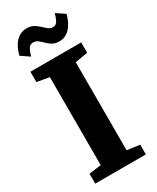

<svg xmlns="http://www.w3.org/2000/svg" viewBox="-242 -1036 900 1103"><g transform="rotate(-30 208.0 -485.0)"><path d="M120.5 -76.5V-660L39 -674.5V-743H376V-674.5L292 -660V-76L376 -64.5V0H40V-65.5ZM271 -810.5Q244.5 -810.5 226.5 -821.2Q208.5 -832 194.8 -845.8Q181 -859.5 167.5 -870.2Q154 -881 136.5 -881Q114 -881 103.8 -861.8Q93.5 -842.5 86 -816L30 -854Q43.5 -909 73 -939.5Q102.5 -970 144 -970Q171 -970 189.2 -959.5Q207.5 -949 221.8 -935.2Q236 -921.5 249.5 -910.8Q263 -900 279.5 -899.5Q301 -899 311.2 -918.8Q321.5 -938.5 329 -965L385 -927Q371 -872.5 341.8 -841.5Q312.5 -810.5 271 -810.5Z"/></g></svg>

Font: Merriweather 20pt Black
Style: Regular
Weight: 900
Version: Version 2.100